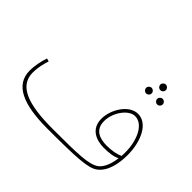

<svg xmlns="http://www.w3.org/2000/svg" viewBox="-159 -1011 1291 1291"><g transform="rotate(45 486.5 -365.5)"><path d="M764 -699C779 -699 791 -711 791 -726C791 -740 779 -752 764 -752C750 -752 738 -740 738 -726C738 -711 750 -699 764 -699ZM712 -616C727 -616 739 -628 739 -643C739 -657 727 -669 712 -669C698 -669 686 -657 686 -643C686 -628 698 -616 712 -616ZM817 -616C832 -616 844 -628 844 -643C844 -657 832 -669 817 -669C803 -669 791 -657 791 -643C791 -628 803 -616 817 -616ZM410 21C694 21 792 15 840 -20C901 -65 918 -155 918 -235C918 -365 863 -481 772 -481C688 -481 620 -373 620 -283C620 -187 697 -156 769 -156C818 -156 859 -161 890 -177C880 -99 853 -59 830 -42C778 -5 679 -3 436 -3C204 -3 74 -48 74 -177C74 -225 85 -266 97 -305L75 -311C61 -269 50 -215 50 -172C50 -36 178 21 410 21ZM644 -285C644 -369 709 -456 768 -456C850 -456 894 -342 894 -241C894 -227 894 -214 893 -202C865 -189 824 -180 773 -180C708 -180 644 -201 644 -285Z"/></g></svg>

Font: Noto Sans Arabic Thin
Style: Regular
Weight: 100
Designer: Monotype Design Team, Nadine Chahine, Nizar Qandah and Khaled Hosny
Foundry: Monotype Imaging Inc.
Version: Version 2.012